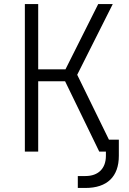

<svg xmlns="http://www.w3.org/2000/svg" viewBox="-20 -750 640 950"><path d="M103 0H169V-348H302L471 0H504V21C504 84 466 121 403 121H365V180H403C510 180 568 124 568 21V-59H519L362 -380L538 -730H466L304 -407H169V-730H103Z"/></svg>

Font: JetBrains Mono ExtraLight
Style: Regular
Weight: 240
Monospace: yes
Designer: Philipp Nurullin, Konstantin Bulenkov
Foundry: JetBrains
Version: Version 2.305